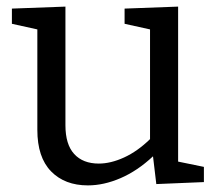

<svg xmlns="http://www.w3.org/2000/svg" viewBox="-20 -552 661 581"><path d="M519 -63 597 -47V-1L453 5L443 -79Q396 -35 345 -13Q294 9 246 9Q176 9 134.5 -33.5Q93 -76 93 -159V-463L16 -480V-526L178 -532V-173Q178 -115 204.5 -86Q231 -57 279 -57Q315 -57 355.5 -75.5Q396 -94 434 -131V-463L357 -480V-526L519 -532Z"/></svg>

Font: Bitter Pro
Style: Regular
Weight: 400
Designer: Sol Matas, and Bitter project Authors
Foundry: Sol Matas
Version: Version 1.010